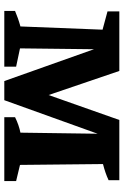

<svg xmlns="http://www.w3.org/2000/svg" viewBox="139 -714 575 893"><g transform="rotate(90 426.5 -267.5)"><path d="M747 -73 822 -55V0H525V-50Q543 -59 562 -65.5Q581 -72 597 -75L602 -434L446 0H357L209 -417L205 -73L290 -55V0H31V-50Q48 -57 64.5 -63Q81 -69 103 -75L118 -457L33 -480V-535H310L422 -206L538 -535H818V-485Q801 -477 782 -470.5Q763 -464 743 -459Z"/></g></svg>

Font: Piazzolla SC
Style: Bold
Weight: 700
Designer: Juan Pablo del Peral
Foundry: Huerta Tipografica
Version: Version 1.330